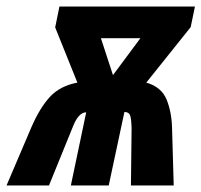

<svg xmlns="http://www.w3.org/2000/svg" viewBox="-73 -568 617 588"><path d="M236 -451H357L273 -338ZM77 0 151 -182Q168 -224 191 -224L144 0H260L308 -225Q320 -225 324.5 -217Q329 -209 330 -176L328 0H459L454 -173Q453 -225 437 -263.5Q421 -302 375 -315L511 -485L524 -548H109L96 -484L164 -315Q111 -305 80 -271.5Q49 -238 23 -178L-53 0Z"/></svg>

Font: Noto Sans UI Condensed ExtraBold
Style: Italic
Weight: 800
Width: 3
Designer: Monotype Design Team
Foundry: Monotype Imaging Inc.
Version: 1.001